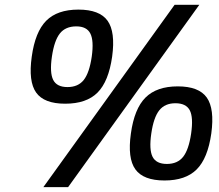

<svg xmlns="http://www.w3.org/2000/svg" viewBox="-20 -750 913 800"><path d="M306.6 -710Q395 -710 428.2 -663.6Q461.4 -617.2 447.3 -514.2Q432.6 -410.6 386.5 -364.3Q340.3 -317.9 251.5 -317.9Q163.6 -317.9 130.6 -364.3Q97.7 -410.6 112.3 -514.2Q126.5 -617.2 172.6 -663.6Q218.8 -710 306.6 -710ZM362.3 -514.2Q371.6 -580.6 356.4 -610.4Q341.3 -640.1 297.9 -640.1Q252.9 -640.1 229.5 -610.6Q206.1 -581.1 196.3 -514.2Q186.5 -446.8 201.7 -417Q216.8 -387.2 261.2 -387.2Q305.7 -387.2 329.1 -417Q352.5 -446.8 362.3 -514.2ZM263.7 29.8H160.6L707.5 -730H810.5ZM860.4 -193.8Q845.7 -90.3 799.6 -44.2Q753.4 2 665.5 2Q577.6 2 544.2 -44.2Q510.7 -90.3 525.4 -193.8Q539.6 -296.9 586.2 -343.5Q632.8 -390.1 720.7 -390.1Q808.6 -390.1 841.6 -343.5Q874.5 -296.9 860.4 -193.8ZM776.4 -193.8Q786.1 -260.7 770.8 -290.3Q755.4 -319.8 710.9 -319.8Q667 -319.8 643.6 -290.3Q620.1 -260.7 610.4 -193.8Q600.6 -126.5 615.7 -96.7Q630.9 -66.9 675.3 -66.9Q719.7 -66.9 743.2 -96.7Q766.6 -126.5 776.4 -193.8Z"/></svg>

Font: Fivo Sans Med
Style: Regular
Weight: 450
Designer: Alexander Slobzheninov
Foundry: Alexander Slobzheninov
Version: 1.0